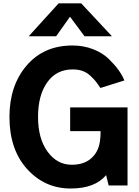

<svg xmlns="http://www.w3.org/2000/svg" viewBox="-20 -1083 810 1121"><path d="M35.2 -400.4Q35.2 -583 135.3 -700.2Q235.4 -817.4 403.3 -817.4Q468.8 -817.4 524.4 -795.4Q580.1 -773.4 615.7 -738.3Q651.4 -703.1 672.9 -672.9Q694.3 -642.6 706.1 -613.3L566.4 -569.3Q550.8 -592.8 540 -606.4Q529.3 -620.1 508.8 -639.6Q488.3 -659.2 462.4 -668.5Q436.5 -677.7 404.3 -677.7Q309.6 -677.7 255.9 -602.5Q202.1 -527.3 202.1 -400.4Q202.1 -273.4 257.8 -197.3Q313.5 -121.1 398.4 -121.1Q469.7 -121.1 512.2 -158.2Q554.7 -195.3 563.5 -257.8Q567.4 -283.2 567.4 -317.4H389.6V-456.1H724.6V0H614.3L599.6 -60.5Q534.2 17.6 392.6 17.6Q241.2 17.6 138.2 -96.2Q35.2 -210 35.2 -400.4ZM147.5 -871.1 322.3 -1063.5H454.1L633.8 -871.1H473.6L388.7 -985.4L307.6 -871.1Z"/></svg>

Font: Gothic A1 Black
Style: Regular
Weight: 900
Version: Version 2.50